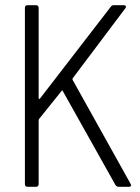

<svg xmlns="http://www.w3.org/2000/svg" viewBox="-20 -720 540 740"><path d="M86 0H119C125 0 129 -4 129 -10V-257C129 -259 130 -260 131 -262L217 -369C219 -372 221 -372 222 -369L425 -7C428 -3 432 0 437 0H476C482 0 485 -2 485 -6C485 -8 484 -10 483 -12L260 -412C259 -414 259 -416 260 -418L463 -688C468 -694 465 -700 457 -700H420C415 -700 410 -699 407 -694L134 -340C132 -337 129 -339 129 -342V-690C129 -696 125 -700 119 -700H86C80 -700 76 -696 76 -690V-10C76 -4 80 0 86 0Z"/></svg>

Font: Barlow Semi Condensed Light
Style: Regular
Weight: 300
Width: 4
Designer: Jeremy Tribby
Foundry: Tribby Type
Version: Version 1.422;hotconv 1.0.109;makeotfexe 2.5.65596